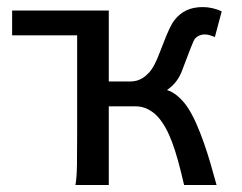

<svg xmlns="http://www.w3.org/2000/svg" viewBox="-20 -528 692 548"><path d="M290.5 -295.4H351.6Q359.9 -295.4 369.1 -297.6Q378.4 -299.8 387.7 -305.7Q397 -311.5 405.8 -321.3Q414.6 -331.1 422.4 -346.7Q428.7 -359.4 435.5 -377L449.2 -412.1Q456.1 -429.7 463.4 -445.6Q470.7 -461.4 478.5 -471.2Q492.7 -489.3 512.2 -498.5Q531.7 -507.8 559.1 -507.8Q573.2 -507.8 587.4 -504.4Q601.6 -501 612.8 -495.6L593.3 -422.4Q587.4 -424.8 579.8 -427.2Q572.3 -429.7 564 -429.7Q554.7 -429.7 545.7 -425Q536.6 -420.4 532.2 -410.2Q525.4 -394.5 516.6 -371.1Q507.8 -347.7 498 -322.3Q491.2 -305.7 480.7 -293Q470.2 -280.3 456.5 -271Q471.7 -266.6 487.1 -253.7Q502.4 -240.7 515.1 -222.2Q528.3 -202.1 539.8 -176.3Q551.3 -150.4 561.5 -121.3Q571.8 -92.3 580.8 -61.3Q589.8 -30.3 598.1 0H505.4Q496.6 -38.6 488.3 -68.6Q480 -98.6 471.2 -122.1Q462.4 -145.5 452.9 -162.6Q443.4 -179.7 432.1 -192.9Q419.9 -207 403.1 -215.8Q386.2 -224.6 366.2 -224.6H290.5V0H195.3Q199.2 -20.5 199.7 -59.3Q200.2 -98.1 200.2 -148.9V-427.2H14.6V-498H290.5Z"/></svg>

Font: Andika
Style: Regular
Weight: 400
Designer: Victor Gaultney, Annie Olsen, Julie Remington, Don Collingsworth, Eric Hays
Foundry: SIL International
Version: Version 1.001